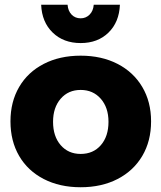

<svg xmlns="http://www.w3.org/2000/svg" viewBox="-20 -781 678 807"><path d="M615 -271Q615 -188 578 -125.5Q541 -63 474 -28.5Q407 6 319 6Q231 6 164 -28.5Q97 -63 60.5 -125.5Q24 -188 24 -271Q24 -353 60.5 -415.5Q97 -478 164 -512.5Q231 -547 319 -547Q407 -547 474 -512.5Q541 -478 578 -415.5Q615 -353 615 -271ZM203 -269Q203 -208 235 -171Q267 -134 319 -134Q372 -134 404 -171Q436 -208 436 -269Q436 -329 403.5 -366Q371 -403 319 -403Q267 -403 235 -366Q203 -329 203 -269ZM319 -704Q341 -704 356.5 -719.5Q372 -735 374 -761H484Q481 -688 436 -644Q391 -600 319 -600Q247 -600 201.5 -644Q156 -688 153 -761H264Q266 -735 281 -719.5Q296 -704 319 -704Z"/></svg>

Font: Montserrat arm2
Style: Bold
Weight: 700
Designer: Julieta Ulanovsky
Foundry: Julieta Ulanovsky
Version: Version 6.000